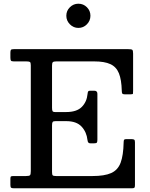

<svg xmlns="http://www.w3.org/2000/svg" viewBox="-20 -1015 809 1035"><path d="M121.5 -684H54.5Q41.5 -684 38.8 -688.5Q36 -693 36 -705V-730.5Q36 -743 39.2 -746.5Q42.5 -750 54.5 -750H671.5Q688.5 -750 693 -746.5Q697.5 -743 697.5 -726V-526.5Q697.5 -514 696.8 -510.2Q696 -506.5 683 -506.5H652.5Q641.5 -506.5 639 -511.2Q636.5 -516 636.5 -525.5Q635 -585.5 621 -620Q607 -654.5 575.2 -669.2Q543.5 -684 488 -684H283.5Q269.5 -684 265 -680Q260.5 -676 260.5 -661.5V-434Q260.5 -422 263 -416.5Q265.5 -411 277.5 -411H336.5Q393.5 -411 420.8 -438.5Q448 -466 452 -508.5Q453 -519 455.5 -522.5Q458 -526 466 -526H488Q505 -526 505 -509.5V-262.5Q505 -250.5 502.2 -246.5Q499.5 -242.5 488 -242.5H466.5Q460.5 -242.5 456.8 -245.8Q453 -249 451.5 -260.5Q447 -303 419.8 -332.5Q392.5 -362 337 -362H280Q267 -362 263.8 -357.5Q260.5 -353 260.5 -339V-88Q260.5 -73.5 264.2 -69.8Q268 -66 283 -66H478Q543.5 -66 579.5 -82.2Q615.5 -98.5 630.2 -137.8Q645 -177 646.5 -247Q646.5 -258 649 -261.5Q651.5 -265 660 -265H688.5Q699 -265 703.2 -262.2Q707.5 -259.5 707.5 -248.5V-17.5Q707.5 -6 704.5 -3Q701.5 0 690.5 0H56.5Q44.5 0 40.2 -2.8Q36 -5.5 36 -18V-52Q36 -62.5 39.8 -64.2Q43.5 -66 54 -66H119.5Q137.5 -66 141.8 -70.5Q146 -75 146 -93V-663Q146 -678 141.2 -681Q136.5 -684 121.5 -684ZM402.5 -864.5Q376 -864.5 356.8 -884Q337.5 -903.5 337.5 -930Q337.5 -957 356.8 -976Q376 -995 402.5 -995Q429.5 -995 448.5 -976Q467.5 -957 467.5 -930Q467.5 -903.5 448.5 -884Q429.5 -864.5 402.5 -864.5Z"/></svg>

Font: Besley* Medium
Style: Regular
Weight: 500
Designer: Owen Earl
Foundry: indestructible type*
Version: Version 3.000; ttfautohint (v1.8.3)